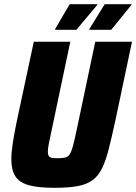

<svg xmlns="http://www.w3.org/2000/svg" viewBox="-20 -887 649 915"><path d="M239 8Q160 8 115.5 -5Q71 -18 52.5 -48Q34 -78 34 -128Q34 -161 41 -206Q48 -251 60 -309L141 -688H315L226 -266Q217 -226 212.5 -201.5Q208 -177 208 -164Q208 -150 213 -143Q218 -136 229 -134.5Q240 -133 257 -133Q279 -133 292 -136.5Q305 -140 313 -153Q321 -166 328 -192.5Q335 -219 345 -266L434 -688H609L529 -309Q512 -231 498 -176Q484 -121 466.5 -85Q449 -49 421 -28.5Q393 -8 349.5 0Q306 8 239 8ZM405 -745 406 -749 479 -867H607L606 -863L510 -745ZM243 -745V-749L312 -867H444L443 -863L344 -745Z"/></svg>

Font: Saira SemiCondensed ExtraBold
Style: Italic
Weight: 800
Width: 4
Italic angle: -12°
Designer: Hector Gatti with collaboration of the Omnibus-Type team
Foundry: Omnibus-Type
Version: Version 1.101